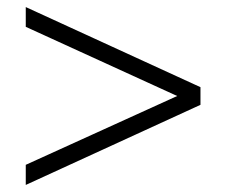

<svg xmlns="http://www.w3.org/2000/svg" viewBox="-20 -559 640 544"><path d="M53 -35V-92L482 -287L53 -483V-539L548 -312V-262Z"/></svg>

Font: Winston Light
Style: Regular
Weight: 300
Designer: Original fonts by Vernon Adams / Changes by Cristiano Sobral
Foundry: Original fonts by Vernon Adams / Changes by Cristiano Sobral
Version: Version 2.503;July 17, 2020;FontCreator 13.0.0.2655 64-bit